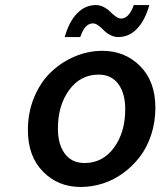

<svg xmlns="http://www.w3.org/2000/svg" viewBox="-20 -723 640 756"><path d="M234.9 -577.1Q251.5 -637.2 283.4 -670.2Q315.4 -703.1 357.9 -703.1Q374 -703.1 389.4 -694.8Q404.8 -686.5 414.3 -676.5Q423.8 -666.5 435.5 -658.2Q447.3 -649.9 457 -649.9Q487.8 -649.9 506.8 -703.1H567.9Q551.3 -643.1 519.8 -610.1Q488.3 -577.1 445.8 -577.1Q429.2 -577.1 413.6 -585.4Q397.9 -593.8 388.4 -604Q378.9 -614.3 367.4 -622.6Q356 -630.9 346.2 -630.9Q330.1 -630.9 318.1 -618.4Q306.2 -606 295.9 -577.1ZM297.9 13.2Q208.5 13.2 149.2 -47.4Q89.8 -107.9 89.8 -210.9Q89.8 -281.7 115.2 -341.6Q140.6 -401.4 182.1 -440.4Q223.6 -479.5 275.9 -501.2Q328.1 -522.9 382.8 -522.9Q472.2 -522.9 532 -462.6Q591.8 -402.3 591.8 -298.8Q591.8 -242.2 575.2 -191.9Q558.6 -141.6 530 -104.7Q501.5 -67.9 464.1 -40.8Q426.8 -13.7 384 -0.2Q341.3 13.2 297.9 13.2ZM313 -81.1Q384.3 -81.1 428.7 -141.4Q473.1 -201.7 473.1 -293Q473.1 -355.5 445.8 -392.3Q418.5 -429.2 368.2 -429.2Q296.9 -429.2 252.4 -368.7Q208 -308.1 208 -216.8Q208 -154.3 235.4 -117.7Q262.7 -81.1 313 -81.1Z"/></svg>

Font: Office Code Pro Medium Italic
Style: Regular
Weight: 500
Italic angle: -9°
Designer: Nathan Rutzky & Paul D. Hunt
Foundry: Adobe Systems Incorporated
Version: Version 1.004;PS 001.004;hotconv 1.0.70;makeotf.lib2.5.58329